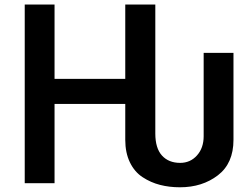

<svg xmlns="http://www.w3.org/2000/svg" viewBox="-20 -792 1089 830"><path d="M86.9 0V-772.5H215.8V-451.2H521.5V-772.5H651.4V-214.8Q651.4 -151.4 680.2 -119.6Q709 -87.9 758.8 -87.9Q802.7 -87.9 831.5 -120.1Q860.4 -152.3 860.4 -203.1V-563.5H989.3V-187.5Q989.3 -85.9 921.9 -34.2Q854.5 17.6 757.8 17.6Q711.9 17.6 671.9 7.3Q631.8 -2.9 596.7 -25.9Q561.5 -48.8 541.5 -90.3Q521.5 -131.8 521.5 -187.5V-342.8H215.8V0Z"/></svg>

Font: Gothic A1
Style: Bold
Weight: 700
Version: Version 2.50